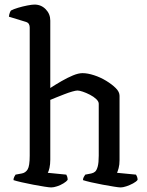

<svg xmlns="http://www.w3.org/2000/svg" viewBox="-20 -820 643 840"><path d="M204 0Q196 0 174 -3.5Q152 -7 125.5 -12Q99 -17 75 -22.5Q51 -28 39 -32Q39 -40 42.5 -46.5Q46 -53 48 -56L75 -61Q92 -64 101 -79Q110 -94 110 -139V-700Q110 -708 106.5 -714.5Q103 -721 94 -724L19 -747Q20 -757 23 -764.5Q26 -772 28 -774Q39 -780 59 -786Q79 -792 99.5 -796Q120 -800 131 -800Q160 -800 180 -779.5Q200 -759 200 -730V-435Q223 -450 249 -465Q275 -480 299 -490Q323 -500 341 -500Q363 -500 391 -491Q419 -482 444.5 -466.5Q470 -451 486.5 -434.5Q503 -418 503 -401V-120Q503 -99 499 -84.5Q495 -70 492 -64L575 -56Q577 -53 579.5 -47Q582 -41 582 -33Q576 -25 562 -17.5Q548 -10 533 -5Q518 0 508 0Q500 0 478.5 -3.5Q457 -7 429.5 -12Q402 -17 378.5 -22.5Q355 -28 343 -32Q343 -39 346.5 -45.5Q350 -52 353 -56L379 -61Q389 -63 396 -69Q403 -75 407.5 -91.5Q412 -108 412 -139V-366Q412 -376 401 -386.5Q390 -397 373.5 -405.5Q357 -414 342 -419Q327 -424 319 -424Q312 -424 296 -419.5Q280 -415 261 -407.5Q242 -400 225.5 -393.5Q209 -387 200 -383V-122Q200 -101 196.5 -85.5Q193 -70 189 -64L270 -56Q272 -53 274 -47Q276 -41 276 -33Q271 -26 258 -18Q245 -10 230 -5Q215 0 204 0Z"/></svg>

Font: Texturina 12pt
Style: Regular
Weight: 400
Designer: Guillermo Torres Carreño
Foundry: Omnibus-Type
Version: Version 1.002